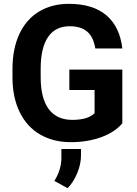

<svg xmlns="http://www.w3.org/2000/svg" viewBox="-20 -741 721 1014"><path d="M45.9 0ZM626 -89.8Q586.4 -42.5 514.2 -16.4Q441.9 9.8 354 9.8Q261.7 9.8 192.1 -30.5Q122.6 -70.8 84.7 -147.5Q46.9 -224.1 45.9 -327.6V-376Q45.9 -482.4 81.8 -560.3Q117.7 -638.2 185.3 -679.4Q252.9 -720.7 343.8 -720.7Q470.2 -720.7 541.5 -660.4Q612.8 -600.1 626 -484.9H483.4Q473.6 -545.9 440.2 -574.2Q406.7 -602.5 348.1 -602.5Q273.4 -602.5 234.4 -546.4Q195.3 -490.2 194.8 -379.4V-334Q194.8 -222.2 237.3 -165Q279.8 -107.9 361.8 -107.9Q444.3 -107.9 479.5 -143.1V-265.6H346.2V-373.5H626ZM336.9 252.9 267.1 214.4Q302.7 158.2 304.2 96.2V45.9H407.7V80.6Q407.7 126 387.5 174.3Q367.2 222.7 336.9 252.9Z"/></svg>

Font: Roboto
Style: Bold
Weight: 700
Designer: Google
Version: Version 2.134; 2016; ttfautohint (v1.6)